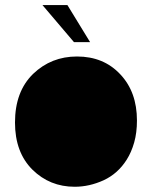

<svg xmlns="http://www.w3.org/2000/svg" viewBox="-20 -713 589 744"><path d="M278.3 -494.1C347.3 -494.1 403.3 -471 446.3 -424.8C489.3 -379.2 510.7 -319.7 510.7 -246.1C510.7 -214.8 507.2 -186.5 500 -161.1C492.8 -135.7 483.1 -113.3 470.7 -93.8C447.9 -57.9 418.3 -31.6 381.8 -14.6C344.7 2.3 307.3 10.7 269.5 10.7C205.1 10.7 150.4 -11.4 105.5 -55.7C60.5 -100.6 38.1 -161.5 38.1 -238.3C38.1 -318.4 61.5 -381.2 108.4 -426.8C155.3 -471.7 211.9 -494.1 278.3 -494.1ZM144.5 -693.4H241.2L329.1 -549.8H266.6Z"/></svg>

Font: ImmaginiFont
Style: Regular
Weight: 400
Version: Version 1.0